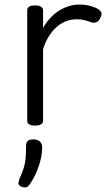

<svg xmlns="http://www.w3.org/2000/svg" viewBox="-20 -539 488 847"><path d="M134 15Q117 15 108.5 9.5Q100 4 100 -7V-493Q100 -504 108.5 -509.5Q117 -515 134 -515Q152 -515 161 -509.5Q170 -504 170 -493V-416Q185 -442 203.5 -461.5Q222 -481 243 -493.5Q264 -506 286 -512.5Q308 -519 330 -519Q356 -519 379.5 -512.5Q403 -506 416 -497Q425 -490 427.5 -481.5Q430 -473 421 -457Q415 -445 405.5 -441Q396 -437 384 -440Q372 -445 355.5 -449.5Q339 -454 319 -454Q296 -454 274.5 -446.5Q253 -439 233.5 -423Q214 -407 197.5 -382Q181 -357 170 -322V-7Q170 4 161 9.5Q152 15 134 15ZM75 285Q64 280 62 273Q60 266 65 252Q78 223 84.5 202.5Q91 182 93 159Q95 136 95 104Q95 90 102.5 83Q110 76 127 76Q146 76 156 85.5Q166 95 166 110Q166 136 159.5 164Q153 192 141.5 219Q130 246 114 270Q106 283 97.5 286.5Q89 290 75 285Z"/></svg>

Font: Playwrite US Modern Light
Style: Regular
Weight: 300
Designer: Veronika Burian, José Scaglione
Foundry: TypeTogether
Version: Version 1.003